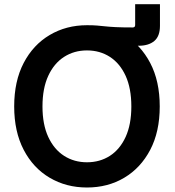

<svg xmlns="http://www.w3.org/2000/svg" viewBox="-20 -854 805 885"><path d="M382.3 -654.8V-737.8Q408.7 -737.8 426.8 -736.3Q444.8 -734.9 464.1 -732.7Q483.4 -730.5 512.9 -729Q542.5 -727.5 591.8 -727.5Q603 -727.5 603 -738.8V-834.5H717.3V-734.9Q717.3 -687 691.2 -665Q665 -643.1 619.1 -643.1Q596.2 -643.1 575.2 -644.8Q554.2 -646.5 529.1 -648.9Q503.9 -651.4 468.8 -653.1Q433.6 -654.8 382.3 -654.8ZM380.9 10.3Q285.2 10.3 209 -34.7Q132.8 -79.6 89.1 -163.6Q45.4 -247.6 45.4 -363.3Q45.4 -480 89.1 -563.7Q132.8 -647.5 209 -692.6Q285.2 -737.8 380.9 -737.8Q477.1 -737.8 552.7 -692.6Q628.4 -647.5 672.4 -563.7Q716.3 -480 716.3 -363.3Q716.3 -247.1 672.4 -163.3Q628.4 -79.6 552.7 -34.7Q477.1 10.3 380.9 10.3ZM380.9 -106Q440.4 -106 486.6 -135.7Q532.7 -165.5 559.1 -222.9Q585.4 -280.3 585.4 -363.3Q585.4 -446.8 559.1 -504.4Q532.7 -562 486.6 -591.8Q440.4 -621.6 380.9 -621.6Q321.8 -621.6 275.4 -591.8Q229 -562 202.4 -504.4Q175.8 -446.8 175.8 -363.3Q175.8 -280.3 202.4 -222.9Q229 -165.5 275.4 -135.7Q321.8 -106 380.9 -106Z"/></svg>

Font: Inter 20pt SemiBold
Style: Regular
Weight: 600
Version: Version 4.001;git-66647c0bb